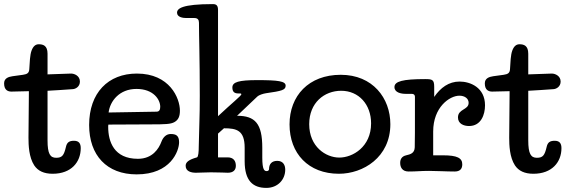

<svg xmlns="http://www.w3.org/2000/svg" viewBox="-38 -837 2770 937"><path d="M101 -165C101 -128 103 -70 129 -30C147 -3 176 11 219 11C310 11 356 -46 356 -114C356 -137 347 -150 323 -150C301 -150 289 -143 284 -121C274 -78 265 -67 236 -67C207 -67 194 -86 194 -152V-394C233 -396 277 -399 318 -402C331 -403 352 -414 352 -439C352 -467 325 -478 309 -478C295 -478 210 -474 194 -474V-575C194 -615 172 -621 151 -621C136 -621 124 -612 116 -590C108 -569 107 -532 105 -500C104 -480 94 -475 74 -472L23 -465C3 -462 -18 -455 -18 -430C-18 -397 1 -390 18 -390C42 -390 78 -392 103 -392Z M492 -288C499 -344 545 -403 628 -403C712 -403 744 -350 744 -316C744 -301 739 -292 726 -292ZM491 -229C499 -229 681 -230 696 -230C769 -230 795 -231 813 -241C833 -252 840 -270 840 -297C840 -358 790 -478 630 -478C490 -478 397 -384 397 -227C397 -79 483 14 629 14C795 14 836 -100 836 -143C836 -176 820 -183 795 -183C773 -183 758 -167 750 -146C737 -111 706 -62 635 -62C518 -62 490 -146 490 -218C490 -220 490 -226 491 -229Z M1026 -788C1026 -809 1019 -817 1001 -817C849 -817 826 -795 826 -775C826 -753 855 -749 871 -749H911C927 -749 933 -740 933 -726C933 -656 937 -556 937 -370C937 -257 934 -235 932 -123C932 -96 930 -71 923 -69C884 -58 868 -46 868 -28C868 0 896 6 918 6C936 6 970 4 991 4C1041 4 1058 6 1074 6C1100 6 1113 -7 1113 -28C1113 -52 1101 -69 1073 -69H1026V-185L1055 -211C1117 -211 1156 -201 1156 -116V-50C1156 45 1196 80 1262 80C1317 80 1354 40 1354 -9C1354 -31 1344 -52 1315 -52C1289 -52 1275 -37 1275 -12C1275 -6 1270 -2 1264 -2C1253 -2 1242 -6 1242 -68V-116C1242 -234 1207 -272 1119 -272L1218 -366C1225 -373 1246 -380 1260 -382C1338 -393 1356 -398 1356 -419C1356 -441 1319 -446 1218 -446C1128 -446 1096 -437 1096 -410C1096 -388 1107 -381 1125 -381H1135C1138 -381 1140 -379 1140 -377C1140 -370 1093 -333 1026 -270Z M1867 -231C1867 -358 1781 -472 1625 -472C1468 -472 1375 -369 1375 -230C1375 -88 1467 11 1616 11C1734 11 1867 -69 1867 -231ZM1627 -394C1713 -394 1773 -327 1773 -235C1773 -120 1683 -68 1618 -68C1552 -68 1471 -121 1471 -231C1471 -336 1545 -394 1627 -394Z M2329 -323C2329 -410 2257 -439 2205 -439C2152 -439 2112 -409 2081 -364V-413C2081 -448 2072 -451 2037 -451C1927 -451 1887 -440 1887 -412C1887 -385 1920 -379 1942 -379H1972C1982 -379 1987 -373 1987 -365C1987 -193 1987 -150 1986 -118C1985 -89 1965 -84 1944 -79C1922 -74 1915 -59 1915 -42C1915 -22 1924 0 1956 0C1996 0 2014 -3 2056 -3C2096 -3 2139 0 2181 0C2207 0 2218 -13 2218 -35C2218 -66 2193 -79 2124 -79H2076V-195C2076 -314 2156 -370 2204 -370C2229 -370 2249 -357 2249 -335C2249 -300 2197 -306 2197 -264C2197 -233 2225 -222 2251 -222C2310 -222 2329 -278 2329 -323Z M2447 -165C2447 -128 2449 -70 2475 -30C2493 -3 2522 11 2565 11C2656 11 2702 -46 2702 -114C2702 -137 2693 -150 2669 -150C2647 -150 2635 -143 2630 -121C2620 -78 2611 -67 2582 -67C2553 -67 2540 -86 2540 -152V-394C2579 -396 2623 -399 2664 -402C2677 -403 2698 -414 2698 -439C2698 -467 2671 -478 2655 -478C2641 -478 2556 -474 2540 -474V-575C2540 -615 2518 -621 2497 -621C2482 -621 2470 -612 2462 -590C2454 -569 2453 -532 2451 -500C2450 -480 2440 -475 2420 -472L2369 -465C2349 -462 2328 -455 2328 -430C2328 -397 2347 -390 2364 -390C2388 -390 2424 -392 2449 -392Z"/></svg>

Font: Life Savers
Style: ExtraBold
Weight: 800
Designer: Pablo Impallari, Rodrigo Fuenzalida, Brenda Gallo
Foundry: Pablo Impallari, Rodrigo Fuenzalida, Brenda Gallo
Version: Version 3.000